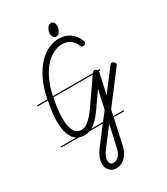

<svg xmlns="http://www.w3.org/2000/svg" viewBox="-216 -741 935 1077"><g transform="rotate(-30 251.5 -203.0)"><path d="M407 -280H396V-279V-275L367 -142L470 -277Q476 -285 483 -285Q490 -285 496.5 -278.5Q503 -272 503 -266Q503 -260 498 -256L349 -60L340 -21H407V-14H339L302 155Q296 178 286 194.5Q276 211 263 222Q256 228 249 232L232 239Q221 242 211 242Q200 242 190 239L176 232Q172 228 168 224Q151 207 151 180Q151 161 159.5 139Q168 117 189 90L268 -14H182Q165 -8 148 -8Q129 -8 114 -14H0V-21H100Q86 -30 76 -45Q51 -83 51 -154Q51 -181 55 -213Q59 -244 66 -280H0V-287H67Q81 -358 106 -408Q132 -459 162 -490Q192 -521 224 -535L242 -542Q267 -550 291 -550Q318 -550 339 -542L354 -535Q359 -532 364 -528Q393 -507 408 -469Q409 -466 409 -464V-461Q409 -455 404 -450Q399 -445 389 -445Q380 -445 375 -457Q364 -486 342 -500Q320 -514 291 -514Q266 -514 237.5 -501Q209 -488 183 -460Q157 -432 135 -386Q115 -344 103 -287H362L364 -289Q370 -297 378 -297Q385 -297 390 -291Q392 -289 393 -287H407ZM87 -154Q87 -43 148 -43Q158 -43 168.5 -47Q179 -51 190 -59Q201 -67 214 -81Q227 -95 243 -116L357 -280H102L101 -275Q87 -205 87 -154ZM299 5 217 112Q186 152 186 178Q186 189 191.5 198Q197 207 212 207Q228 207 244 192.5Q260 178 267 148ZM316 -76 343 -197 271 -94Q237 -47 208 -27Q203 -24 198 -21H274ZM302 -648Q312 -646 316.5 -637Q321 -628 321 -618Q321 -608 318.5 -599.5Q316 -591 311.5 -583Q307 -575 301 -571Q295 -567 287 -567Q275 -567 269 -577Q263 -587 263 -598Q263 -606 265.5 -615Q268 -624 272.5 -631.5Q277 -639 283.5 -643.5Q290 -648 298 -648Z"/></g></svg>

Font: Gruenewald VA 3. Klasse
Style: Regular
Weight: 400
Designer: Peter Wiegel
Foundry: Peter Wiegel, nach dem Schriftentwurf von Dr. H. Gr¸newald
Version: Version 0.007